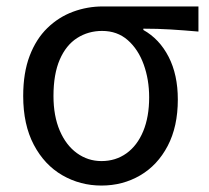

<svg xmlns="http://www.w3.org/2000/svg" viewBox="-20 -563 649 596"><path d="M295 13Q229 13 173.5 -19Q118 -51 85 -113.5Q52 -176 52 -265Q52 -337 72 -389.5Q92 -442 127 -476Q162 -510 206.5 -526.5Q251 -543 299 -543H596V-465Q550 -469 510 -471.5Q470 -474 425 -474V-470Q475 -442 503.5 -386.5Q532 -331 532 -254Q532 -170 500.5 -110Q469 -50 415 -18.5Q361 13 295 13ZM295 -63Q339 -63 372.5 -87Q406 -111 424.5 -155.5Q443 -200 443 -261Q443 -316 426 -363Q409 -410 376.5 -438.5Q344 -467 297 -467Q254 -467 219.5 -445Q185 -423 165.5 -378Q146 -333 146 -265Q146 -203 165.5 -157.5Q185 -112 219 -87.5Q253 -63 295 -63Z"/></svg>

Font: Noto Sans TC
Style: Regular
Weight: 400
Designer: Ryoko NISHIZUKA  (kana, bopomofo & ideographs); Paul D. Hunt (Latin, Greek & Cyrillic); Sandoll Communications , Soo-you
Foundry: Adobe
Version: Version 2.004-H2;hotconv 1.0.118;makeotfexe 2.5.65603